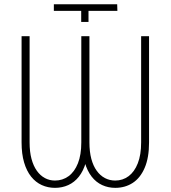

<svg xmlns="http://www.w3.org/2000/svg" viewBox="-20 -883 813 912"><path d="M365.7 -831.5H235.8V-862.8H536.6L537.6 -831.5H400.4V-778.8H365.7ZM366.2 -710.9H399.4V-206.5Q399.4 -151.9 387.7 -111.3Q376 -70.8 354.7 -43.9Q333.5 -17.1 304.4 -3.9Q275.4 9.3 241.2 9.3Q207.5 9.3 178.5 -3.9Q149.4 -17.1 127.9 -43.9Q106.4 -70.8 94.5 -111.3Q82.5 -151.9 82.5 -206.5V-710.9H120.6V-206.5Q120.6 -162.1 129.6 -128.4Q138.7 -94.7 155 -71.8Q171.4 -48.8 193.4 -37.1Q215.3 -25.4 241.2 -25.4Q277.3 -25.4 305.7 -46.1Q334 -66.9 350.1 -107.2Q366.2 -147.5 366.2 -206.5ZM650.4 -710.9H688V-206.5Q688 -133.8 667.2 -85.7Q646.5 -37.6 610.4 -14.2Q574.2 9.3 527.3 9.3Q494.1 9.3 465.3 -3.9Q436.5 -17.1 415.5 -43.9Q394.5 -70.8 382.8 -111.3Q371.1 -151.9 371.1 -206.5V-710.9H404.8V-206.5Q404.8 -162.1 413.8 -128.4Q422.9 -94.7 439.5 -71.8Q456.1 -48.8 478.5 -37.1Q501 -25.4 527.3 -25.4Q563 -25.4 590.8 -46.1Q618.7 -66.9 634.5 -107.2Q650.4 -147.5 650.4 -206.5Z"/></svg>

Font: Roboto Condensed ExtraLight
Style: Regular
Weight: 250
Designer: Christian Robertson
Foundry: Google
Version: Version 3.008; 2023